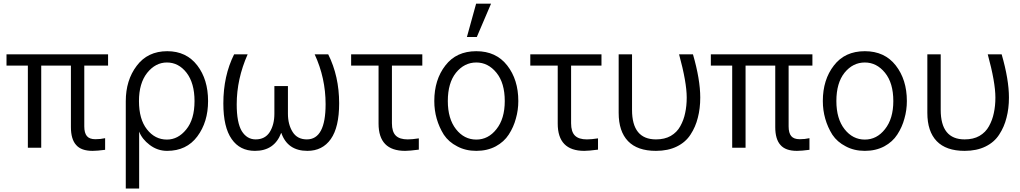

<svg xmlns="http://www.w3.org/2000/svg" viewBox="-20 -831 5738 1080"><path d="M16.6 -461.9Q16.6 -477.5 16.6 -525.4Q159.2 -525.4 587.9 -525.4Q587.9 -509.8 587.9 -461.9Q554.7 -461.9 454.1 -461.9Q454.1 -376 454.1 -120.1Q454.1 -83 468.8 -65.4Q483.4 -47.9 516.6 -47.9Q544.9 -47.9 571.3 -53.7Q571.3 -32.2 571.3 11.7Q526.4 17.6 501 17.6Q436.5 17.6 408.2 -15.6Q378.9 -47.9 378.9 -116.2Q378.9 -231.4 378.9 -461.9Q336.9 -461.9 211.9 -461.9Q211.9 -346.7 211.9 0Q193.4 0 136.7 0Q136.7 -115.2 136.7 -461.9Q106.4 -461.9 16.6 -461.9Z M918.9 -45.9Q981.4 -45.9 1027.3 -102.5Q1074.2 -159.2 1074.2 -262.7Q1074.2 -363.3 1029.3 -421.9Q984.4 -479.5 918.9 -479.5Q854.5 -479.5 807.6 -420.9Q761.7 -362.3 761.7 -262.7Q761.7 -160.2 806.6 -103.5Q851.6 -45.9 918.9 -45.9ZM687.5 229.5Q687.5 106.4 687.5 -261.7Q687.5 -379.9 749 -460.9Q810.5 -543 920.9 -543Q1028.3 -543 1089.8 -462.9Q1150.4 -383.8 1150.4 -262.7Q1150.4 -144.5 1089.8 -63.5Q1029.3 17.6 919.9 17.6Q866.2 17.6 822.3 -15.6Q779.3 -47.9 762.7 -90.8Q762.7 15.6 762.7 229.5Q744.1 229.5 687.5 229.5Z M1236.3 -249Q1236.3 -404.3 1296.9 -525.4Q1322.3 -525.4 1373 -525.4Q1311.5 -386.7 1311.5 -244.1Q1311.5 -141.6 1339.8 -93.8Q1369.1 -46.9 1418 -46.9Q1470.7 -46.9 1497.1 -87.9Q1523.4 -129.9 1523.4 -191.4Q1523.4 -243.2 1523.4 -346.7Q1542 -346.7 1599.6 -346.7Q1599.6 -307.6 1599.6 -191.4Q1599.6 -130.9 1626 -88.9Q1652.3 -46.9 1706.1 -46.9Q1811.5 -46.9 1811.5 -245.1Q1811.5 -392.6 1750 -525.4Q1775.4 -525.4 1826.2 -525.4Q1887.7 -402.3 1887.7 -250Q1887.7 -115.2 1840.8 -48.8Q1793.9 17.6 1709 17.6Q1597.7 17.6 1562.5 -83Q1562.5 -83 1561.5 -83Q1523.4 17.6 1414.1 17.6Q1329.1 17.6 1283.2 -48.8Q1236.3 -115.2 1236.3 -249Z M1955.1 -461.9Q1955.1 -477.5 1955.1 -525.4Q2054.7 -525.4 2355.5 -525.4Q2355.5 -509.8 2355.5 -461.9Q2312.5 -461.9 2184.6 -461.9Q2184.6 -380.9 2184.6 -137.7Q2184.6 -89.8 2206.1 -68.4Q2227.5 -46.9 2273.4 -46.9Q2298.8 -46.9 2335.9 -52.7Q2335.9 -31.2 2335.9 10.7Q2283.2 17.6 2258.8 17.6Q2109.4 17.6 2109.4 -135.7Q2109.4 -244.1 2109.4 -461.9Q2071.3 -461.9 1955.1 -461.9Z M2499 -262.7Q2499 -163.1 2544.9 -104.5Q2590.8 -45.9 2659.2 -45.9Q2726.6 -45.9 2772.5 -104.5Q2819.3 -163.1 2819.3 -262.7Q2819.3 -364.3 2772.5 -421.9Q2725.6 -479.5 2659.2 -479.5Q2591.8 -479.5 2544.9 -421.9Q2499 -364.3 2499 -262.7ZM2422.9 -262.7Q2422.9 -382.8 2485.4 -462.9Q2546.9 -543 2659.2 -543Q2770.5 -543 2833 -462.9Q2895.5 -382.8 2895.5 -262.7Q2895.5 -211.9 2881.8 -164.1Q2869.1 -116.2 2841.8 -74.2Q2815.4 -33.2 2768.6 -7.8Q2720.7 17.6 2659.2 17.6Q2598.6 17.6 2551.8 -7.8Q2503.9 -32.2 2476.6 -73.2Q2450.2 -115.2 2436.5 -163.1Q2422.9 -210.9 2422.9 -262.7ZM2606.4 -623Q2619.1 -669.9 2658.2 -810.5Q2678.7 -810.5 2742.2 -810.5Q2722.7 -763.7 2662.1 -623Q2648.4 -623 2606.4 -623Z M2962.9 -461.9Q2962.9 -477.5 2962.9 -525.4Q3062.5 -525.4 3363.3 -525.4Q3363.3 -509.8 3363.3 -461.9Q3320.3 -461.9 3192.4 -461.9Q3192.4 -380.9 3192.4 -137.7Q3192.4 -89.8 3213.9 -68.4Q3235.4 -46.9 3281.2 -46.9Q3306.6 -46.9 3343.8 -52.7Q3343.8 -31.2 3343.8 10.7Q3291 17.6 3266.6 17.6Q3117.2 17.6 3117.2 -135.7Q3117.2 -244.1 3117.2 -461.9Q3079.1 -461.9 2962.9 -461.9Z M3460 -196.3Q3460 -278.3 3460 -525.4Q3478.5 -525.4 3535.2 -525.4Q3535.2 -447.3 3535.2 -212.9Q3535.2 -46.9 3669.9 -46.9Q3718.8 -46.9 3752.9 -66.4Q3788.1 -86.9 3806.6 -121.1Q3826.2 -156.2 3834 -195.3Q3842.8 -235.4 3842.8 -282.2Q3842.8 -368.2 3799.8 -525.4Q3826.2 -525.4 3877.9 -525.4Q3918.9 -383.8 3918.9 -282.2Q3918.9 -220.7 3905.3 -168.9Q3892.6 -117.2 3864.3 -74.2Q3836.9 -31.2 3787.1 -6.8Q3737.3 17.6 3669.9 17.6Q3565.4 17.6 3512.7 -37.1Q3460 -91.8 3460 -196.3Z M3978.5 -461.9Q3978.5 -477.5 3978.5 -525.4Q4121.1 -525.4 4549.8 -525.4Q4549.8 -509.8 4549.8 -461.9Q4516.6 -461.9 4416 -461.9Q4416 -376 4416 -120.1Q4416 -83 4430.7 -65.4Q4445.3 -47.9 4478.5 -47.9Q4506.8 -47.9 4533.2 -53.7Q4533.2 -32.2 4533.2 11.7Q4488.3 17.6 4462.9 17.6Q4398.4 17.6 4370.1 -15.6Q4340.8 -47.9 4340.8 -116.2Q4340.8 -231.4 4340.8 -461.9Q4298.8 -461.9 4173.8 -461.9Q4173.8 -346.7 4173.8 0Q4155.3 0 4098.6 0Q4098.6 -115.2 4098.6 -461.9Q4068.4 -461.9 3978.5 -461.9Z M4684.6 -262.7Q4684.6 -163.1 4730.5 -104.5Q4776.4 -45.9 4844.7 -45.9Q4912.1 -45.9 4958 -104.5Q5004.9 -163.1 5004.9 -262.7Q5004.9 -364.3 4958 -421.9Q4911.1 -479.5 4844.7 -479.5Q4777.3 -479.5 4730.5 -421.9Q4684.6 -364.3 4684.6 -262.7ZM4608.4 -262.7Q4608.4 -382.8 4670.9 -462.9Q4732.4 -543 4844.7 -543Q4956.1 -543 5018.6 -462.9Q5081.1 -382.8 5081.1 -262.7Q5081.1 -211.9 5067.4 -164.1Q5054.7 -116.2 5027.3 -74.2Q5001 -33.2 4954.1 -7.8Q4906.2 17.6 4844.7 17.6Q4784.2 17.6 4737.3 -7.8Q4689.5 -32.2 4662.1 -73.2Q4635.7 -115.2 4622.1 -163.1Q4608.4 -210.9 4608.4 -262.7Z M5196.3 -196.3Q5196.3 -278.3 5196.3 -525.4Q5214.8 -525.4 5271.5 -525.4Q5271.5 -447.3 5271.5 -212.9Q5271.5 -46.9 5406.2 -46.9Q5455.1 -46.9 5489.3 -66.4Q5524.4 -86.9 5543 -121.1Q5562.5 -156.2 5570.3 -195.3Q5579.1 -235.4 5579.1 -282.2Q5579.1 -368.2 5536.1 -525.4Q5562.5 -525.4 5614.3 -525.4Q5655.3 -383.8 5655.3 -282.2Q5655.3 -220.7 5641.6 -168.9Q5628.9 -117.2 5600.6 -74.2Q5573.2 -31.2 5523.4 -6.8Q5473.6 17.6 5406.2 17.6Q5301.8 17.6 5249 -37.1Q5196.3 -91.8 5196.3 -196.3Z"/></svg>

Font: Gothic A1
Style: Regular
Weight: 400
Designer: HanYang I&C Co.,Ltd.
Version: Version 2.50